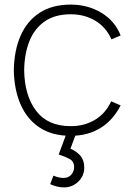

<svg xmlns="http://www.w3.org/2000/svg" viewBox="-20 -575 579 834"><path d="M287 15Q206.5 15 152 -21Q97.5 -57 69.5 -121.2Q41.5 -185.5 40 -270Q41.5 -356.5 69.8 -420.5Q98 -484.5 152.5 -519.8Q207 -555 287 -555Q362 -555 420.8 -519.2Q479.5 -483.5 504 -421L464 -404Q441.5 -456 394.8 -484.5Q348 -513 287 -513Q219 -513 174.5 -482.2Q130 -451.5 108 -396.8Q86 -342 85 -270Q86.5 -160 137 -93.5Q187.5 -27 287 -27Q346.5 -27 392.5 -54.5Q438.5 -82 463 -135L504 -117Q470.5 -52 415.5 -18.5Q360.5 15 287 15ZM258 239Q241.5 239 226.5 235Q211.5 231 198 225L212 188Q237 198 255 198Q277.5 198 289.8 183.5Q302 169 302 151Q302 125.5 281 114.8Q260 104 235 96L273 -7H315L286 71Q311.5 81.5 328.8 101Q346 120.5 346 153Q346 189 320 214Q294 239 258 239Z"/></svg>

Font: Manrope Variable Light
Style: Regular
Weight: 200
Designer: Mikhail Sharanda
Foundry: Mikhail Sharanda
Version: Version 4.505